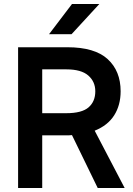

<svg xmlns="http://www.w3.org/2000/svg" viewBox="-20 -935 660 955"><path d="M70 -700H315Q451 -700 515.5 -641Q580 -582 580 -481Q580 -412 548 -361.5Q516 -311 451 -285L600 0H466L338 -263Q327 -262 324 -262Q321 -262 315 -262H190V0H70ZM310 -372Q387 -372 420.5 -401Q454 -430 454 -481Q454 -529 419 -559.5Q384 -590 310 -590H190V-372ZM338 -915H474L336 -765H224Z"/></svg>

Font: PT Root UI Bold
Style: Regular
Weight: 700
Designer: Vitaly Kuzmin
Foundry: ParaType Ltd.
Version: Version 2.000G